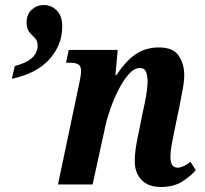

<svg xmlns="http://www.w3.org/2000/svg" viewBox="-20 -735 816 765"><path d="M621 10Q570 10 543 -19Q516 -48 517 -96Q517 -118 521 -145.5Q525 -173 534 -214L550 -293Q553 -307 557.5 -328Q562 -349 565 -371.5Q568 -394 568 -411Q568 -429 562.5 -446.5Q557 -464 537 -464Q515 -464 493.5 -440Q472 -416 453 -379Q434 -342 420 -302Q406 -262 399 -229L349 0H211L295 -399Q298 -413 300.5 -427.5Q303 -442 303 -453Q303 -471 292.5 -478Q282 -485 260 -485H243L254 -536H449L440 -436H444Q481 -492 520.5 -519Q560 -546 613 -546Q670 -546 692 -513Q714 -480 714 -437Q714 -410 707.5 -377Q701 -344 696 -316L674 -210Q668 -181 663.5 -155.5Q659 -130 659 -109Q659 -67 688 -67Q709 -67 739 -90L760 -57Q739 -32 705 -11Q671 10 621 10ZM39 -472Q130 -495 130 -554Q130 -573 119 -583.5Q108 -594 97 -607Q86 -620 86 -646Q86 -678 106.5 -696.5Q127 -715 154 -715Q185 -715 206.5 -693Q228 -671 228 -630Q228 -556 177 -499Q126 -442 27 -421Z"/></svg>

Font: Noto Serif Condensed
Style: Bold Italic
Weight: 700
Width: 3
Italic angle: -12°
Designer: Monotype Design Team
Foundry: Monotype Imaging Inc.
Version: Version 2.014